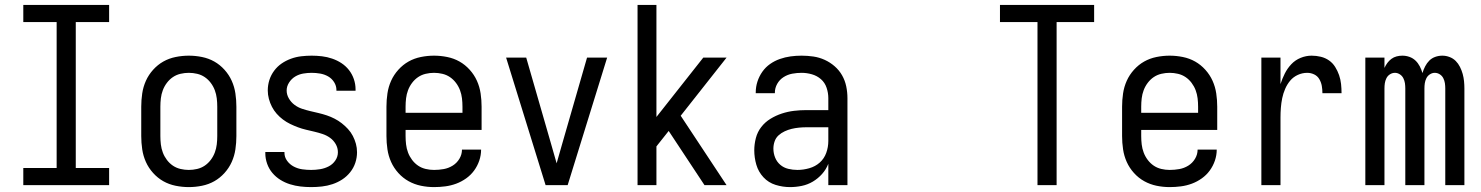

<svg xmlns="http://www.w3.org/2000/svg" viewBox="-20 -755 6040 783"><path d="M75 0V-70H211V-665H75V-735H425V-665H289V-70H425V0Z M750 8Q723 8 696 2.5Q669 -3 646 -16Q623 -29 604.5 -49.5Q586 -70 575 -94.5Q564 -119 560 -146Q556 -173 556 -200V-320Q556 -347 560 -374Q564 -401 575 -425.5Q586 -450 604.5 -470.5Q623 -491 646 -504Q669 -517 696 -522.5Q723 -528 750 -528Q777 -528 804 -522.5Q831 -517 854 -504Q877 -491 895.5 -470.5Q914 -450 925 -425.5Q936 -401 940 -374Q944 -347 944 -320V-200Q944 -173 940 -146Q936 -119 925 -94.5Q914 -70 895.5 -49.5Q877 -29 854 -16Q831 -3 804 2.5Q777 8 750 8ZM750 -62Q767 -62 784 -66Q801 -70 815 -79.5Q829 -89 839.5 -103Q850 -117 856 -133Q862 -149 864 -166Q866 -183 866 -200V-320Q866 -337 864 -354Q862 -371 856 -387Q850 -403 839.5 -417Q829 -431 815 -440.5Q801 -450 784 -454Q767 -458 750 -458Q733 -458 716 -454Q699 -450 685 -440.5Q671 -431 660.5 -417Q650 -403 644 -387Q638 -371 636 -354Q634 -337 634 -320V-200Q634 -183 636 -166Q638 -149 644 -133Q650 -117 660.5 -103Q671 -89 685 -79.5Q699 -70 716 -66Q733 -62 750 -62Z M1249 8Q1227 8 1205.5 5.5Q1184 3 1163 -3.5Q1142 -10 1123.5 -21.5Q1105 -33 1091 -49.5Q1077 -66 1069.5 -87Q1062 -108 1062 -130V-135H1140V-132Q1140 -114 1151 -99Q1162 -84 1178.5 -75.5Q1195 -67 1213 -64.5Q1231 -62 1249 -62Q1267 -62 1285.5 -65Q1304 -68 1320.5 -76.5Q1337 -85 1347.5 -100.5Q1358 -116 1358 -134Q1358 -152 1349 -167.5Q1340 -183 1326 -193Q1312 -203 1295.5 -208.5Q1279 -214 1262 -218Q1245 -222 1228 -226Q1211 -230 1195 -236Q1179 -242 1163.5 -249.5Q1148 -257 1134 -267.5Q1120 -278 1108.5 -291Q1097 -304 1089 -319.5Q1081 -335 1076.5 -352Q1072 -369 1072 -386Q1072 -408 1078.5 -428.5Q1085 -449 1098 -466.5Q1111 -484 1128.5 -496Q1146 -508 1166.5 -515.5Q1187 -523 1208.5 -525.5Q1230 -528 1251 -528Q1272 -528 1293 -525.5Q1314 -523 1334.5 -516Q1355 -509 1372.5 -497.5Q1390 -486 1403 -469.5Q1416 -453 1423 -432.5Q1430 -412 1430 -391V-385H1352V-388Q1352 -405 1342.5 -420Q1333 -435 1318 -443.5Q1303 -452 1285.5 -455Q1268 -458 1251 -458Q1234 -458 1216.5 -455Q1199 -452 1184 -443Q1169 -434 1159 -418.5Q1149 -403 1149 -386Q1149 -369 1158 -353.5Q1167 -338 1181 -327.5Q1195 -317 1211.5 -311.5Q1228 -306 1245 -302Q1262 -298 1279 -294Q1296 -290 1312.5 -284.5Q1329 -279 1344.5 -271Q1360 -263 1373.5 -252.5Q1387 -242 1399 -229Q1411 -216 1419 -200.5Q1427 -185 1431.5 -168.5Q1436 -152 1436 -134Q1436 -112 1429 -91Q1422 -70 1408 -52.5Q1394 -35 1375.5 -23Q1357 -11 1336 -4Q1315 3 1293 5.5Q1271 8 1249 8Z M1750 8Q1723 8 1696.5 2.5Q1670 -3 1646.5 -16Q1623 -29 1604.5 -49.5Q1586 -70 1575 -94.5Q1564 -119 1560 -146Q1556 -173 1556 -200V-320Q1556 -347 1560 -374Q1564 -401 1575 -425.5Q1586 -450 1604.5 -470.5Q1623 -491 1646 -504Q1669 -517 1696 -522.5Q1723 -528 1750 -528Q1777 -528 1804 -522.5Q1831 -517 1854 -504Q1877 -491 1895.5 -470.5Q1914 -450 1925 -425.5Q1936 -401 1940 -374Q1944 -347 1944 -320V-225H1634V-200Q1634 -183 1636 -166Q1638 -149 1644 -133Q1650 -117 1660.5 -103Q1671 -89 1685 -79.5Q1699 -70 1716 -66Q1733 -62 1750 -62Q1770 -62 1789.5 -65.5Q1809 -69 1826 -79.5Q1843 -90 1853.5 -107.5Q1864 -125 1864 -145H1942Q1942 -122 1934.5 -100Q1927 -78 1913.5 -59.5Q1900 -41 1881 -27.5Q1862 -14 1840.5 -6Q1819 2 1796 5Q1773 8 1750 8ZM1866 -295V-320Q1866 -337 1864 -354Q1862 -371 1856 -387Q1850 -403 1839.5 -417Q1829 -431 1815 -440.5Q1801 -450 1784 -454Q1767 -458 1750 -458Q1733 -458 1716 -454Q1699 -450 1685 -440.5Q1671 -431 1660.5 -417Q1650 -403 1644 -387Q1638 -371 1636 -354Q1634 -337 1634 -320V-295Z M2205 0 2044 -520H2126L2226 -173Q2232 -152 2238 -131Q2244 -110 2250 -89Q2256 -110 2262 -131Q2268 -152 2274 -173L2374 -520H2456L2295 0Z M2853 0 2707 -221 2657 -158V0H2580V-735H2657V-278L2848 -520H2943L2756 -283L2943 0Z M3202 8Q3172 8 3143 -1Q3114 -10 3093.5 -32Q3073 -54 3064.5 -83Q3056 -112 3056 -142Q3056 -167 3062.5 -192Q3069 -217 3084.5 -237Q3100 -257 3122 -270.5Q3144 -284 3168.5 -292Q3193 -300 3218 -303Q3243 -306 3269 -306H3358V-355Q3358 -376 3351 -397Q3344 -418 3328 -432Q3312 -446 3291 -452Q3270 -458 3249 -458Q3230 -458 3211 -454.5Q3192 -451 3175.5 -440.5Q3159 -430 3149.5 -413Q3140 -396 3140 -377V-375H3062V-378Q3062 -401 3069 -422.5Q3076 -444 3089 -462.5Q3102 -481 3120.5 -494Q3139 -507 3160.5 -514.5Q3182 -522 3204 -525Q3226 -528 3249 -528Q3273 -528 3297 -524.5Q3321 -521 3343 -511Q3365 -501 3383.5 -485Q3402 -469 3414 -448Q3426 -427 3431 -403Q3436 -379 3436 -355V0H3358V-87Q3349 -64 3332.5 -45.5Q3316 -27 3295 -14.5Q3274 -2 3250 3Q3226 8 3202 8ZM3232 -62Q3256 -62 3280.5 -69Q3305 -76 3323 -92Q3341 -108 3349.5 -131.5Q3358 -155 3358 -180V-236H3269Q3254 -236 3238.5 -234.5Q3223 -233 3208.5 -229.5Q3194 -226 3180 -219.5Q3166 -213 3155 -203Q3144 -193 3139 -178.5Q3134 -164 3134 -149Q3134 -130 3141 -112.5Q3148 -95 3162 -83Q3176 -71 3194.5 -66.5Q3213 -62 3232 -62Z M4211 0V-665H4058V-735H4442V-665H4289V0Z M4750 8Q4723 8 4696.5 2.5Q4670 -3 4646.5 -16Q4623 -29 4604.5 -49.5Q4586 -70 4575 -94.5Q4564 -119 4560 -146Q4556 -173 4556 -200V-320Q4556 -347 4560 -374Q4564 -401 4575 -425.5Q4586 -450 4604.5 -470.5Q4623 -491 4646 -504Q4669 -517 4696 -522.5Q4723 -528 4750 -528Q4777 -528 4804 -522.5Q4831 -517 4854 -504Q4877 -491 4895.5 -470.5Q4914 -450 4925 -425.5Q4936 -401 4940 -374Q4944 -347 4944 -320V-225H4634V-200Q4634 -183 4636 -166Q4638 -149 4644 -133Q4650 -117 4660.5 -103Q4671 -89 4685 -79.5Q4699 -70 4716 -66Q4733 -62 4750 -62Q4770 -62 4789.5 -65.5Q4809 -69 4826 -79.5Q4843 -90 4853.5 -107.5Q4864 -125 4864 -145H4942Q4942 -122 4934.5 -100Q4927 -78 4913.5 -59.5Q4900 -41 4881 -27.5Q4862 -14 4840.5 -6Q4819 2 4796 5Q4773 8 4750 8ZM4866 -295V-320Q4866 -337 4864 -354Q4862 -371 4856 -387Q4850 -403 4839.5 -417Q4829 -431 4815 -440.5Q4801 -450 4784 -454Q4767 -458 4750 -458Q4733 -458 4716 -454Q4699 -450 4685 -440.5Q4671 -431 4660.5 -417Q4650 -403 4644 -387Q4638 -371 4636 -354Q4634 -337 4634 -320V-295Z M5124 0V-520H5202V-412Q5209 -434 5219.5 -455Q5230 -476 5246 -493Q5262 -510 5284 -519Q5306 -528 5329 -528Q5348 -528 5366.5 -523.5Q5385 -519 5400 -508.5Q5415 -498 5425 -482Q5435 -466 5441 -448.5Q5447 -431 5449 -412.5Q5451 -394 5451 -375H5373Q5373 -390 5370.5 -404.5Q5368 -419 5360.5 -432Q5353 -445 5339.5 -451.5Q5326 -458 5311 -458Q5291 -458 5272.5 -449.5Q5254 -441 5241.5 -426Q5229 -411 5221 -392.5Q5213 -374 5209 -354.5Q5205 -335 5203.5 -315Q5202 -295 5202 -276V0Z M5548 0V-520H5626V-478Q5631 -489 5638 -498.5Q5645 -508 5654.5 -515Q5664 -522 5675.5 -525Q5687 -528 5699 -528Q5714 -528 5728 -523Q5742 -518 5752.5 -508Q5763 -498 5770 -484.5Q5777 -471 5781 -457Q5785 -471 5792 -484.5Q5799 -498 5809 -508Q5819 -518 5833 -523Q5847 -528 5862 -528Q5877 -528 5891.5 -522.5Q5906 -517 5916.5 -506.5Q5927 -496 5934 -482Q5941 -468 5945 -453.5Q5949 -439 5950.5 -424Q5952 -409 5952 -394V0H5874V-394Q5874 -405 5872.5 -415.5Q5871 -426 5866 -436Q5861 -446 5851.5 -452Q5842 -458 5831 -458Q5821 -458 5811.5 -452Q5802 -446 5797 -436Q5792 -426 5790.5 -415.5Q5789 -405 5789 -394V0H5711V-394Q5711 -405 5709.5 -415.5Q5708 -426 5703 -436Q5698 -446 5688.5 -452Q5679 -458 5669 -458Q5658 -458 5648.5 -452Q5639 -446 5634 -436Q5629 -426 5627.5 -415.5Q5626 -405 5626 -394V0Z"/></svg>

Font: Iosevka Term
Style: Regular
Weight: 400
Monospace: yes
Designer: Belleve Invis
Foundry: Belleve Invis
Version: Version 30.0.1